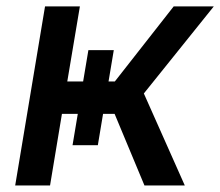

<svg xmlns="http://www.w3.org/2000/svg" viewBox="-20 -565 671 585"><path d="M26.3 0H132.5L168.7 -218H217L201 -122.5H278.1L294 -218H329.2L420.1 0H543L418.3 -280.2L631.4 -545.5H509.2L329.9 -316.8H310.7L326.7 -412.3H249.3L233.3 -316.8H185L223.4 -545.5H117.2Z"/></svg>

Font: Magic Ui Pro Medium
Style: Italic
Weight: 500
Italic angle: -9.39999°
Designer: Stefan Endress, Andreas Faust
Version: Version 1.000;FEAKit 1.0